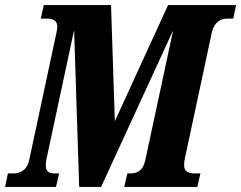

<svg xmlns="http://www.w3.org/2000/svg" viewBox="-59 -734 947 754"><path d="M-39 0 -28 -53H-5Q16 -53 33 -65.5Q50 -78 56 -107L163 -607Q166 -621 166 -629Q166 -646 155 -653.5Q144 -661 127 -661H101L113 -714H377L392 -258L601 -714H868L857 -661H834Q813 -661 796.5 -648.5Q780 -636 773 -607L666 -107Q664 -93 664 -85Q664 -68 674.5 -60.5Q685 -53 702 -53H728L716 0H429L441 -53H456Q477 -53 491.5 -65.5Q506 -78 512 -107L621 -615L338 0H252L232 -616L123 -107Q122 -100 121.5 -94Q121 -88 121 -83Q121 -53 154 -53H173L161 0Z"/></svg>

Font: Noto Serif ExtraCondensed ExtraBold
Style: Italic
Weight: 800
Width: 2
Italic angle: -12°
Designer: Monotype Design Team
Foundry: Monotype Imaging Inc.
Version: Version 2.013